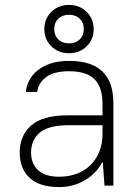

<svg xmlns="http://www.w3.org/2000/svg" viewBox="-20 -753 570 779"><path d="M220 6Q140 6 100 -31.5Q60 -69 60 -134Q60 -203 106.5 -244Q153 -285 255 -285H396V-330Q396 -399 363.5 -431.5Q331 -464 260 -464Q199 -464 167 -440Q135 -416 131 -380H85Q87 -404 98.5 -426.5Q110 -449 132 -467Q154 -485 186 -495.5Q218 -506 260 -506Q351 -506 395.5 -463Q440 -420 440 -335V0H404L397 -95H395Q369 -47 322.5 -20.5Q276 6 220 6ZM220 -36Q260 -36 292.5 -48.5Q325 -61 348 -84Q371 -107 383.5 -139Q396 -171 396 -210V-245H260Q177 -245 141.5 -215Q106 -185 106 -134Q106 -89 134.5 -62.5Q163 -36 220 -36ZM260 -537Q217 -537 188.5 -565Q160 -593 160 -635Q160 -677 188.5 -705Q217 -733 260 -733Q303 -733 331.5 -705Q360 -677 360 -635Q360 -593 331.5 -565Q303 -537 260 -537ZM260 -577Q287 -577 303.5 -593Q320 -609 320 -635Q320 -661 303.5 -677Q287 -693 260 -693Q233 -693 216.5 -677Q200 -661 200 -635Q200 -609 216.5 -593Q233 -577 260 -577Z"/></svg>

Font: PT Root UI Light
Style: Regular
Weight: 300
Designer: Vitaly Kuzmin
Foundry: ParaType Ltd.
Version: Version 2.000G